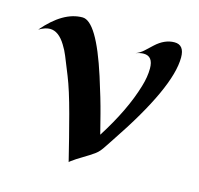

<svg xmlns="http://www.w3.org/2000/svg" viewBox="-89 -558 691 668"><g transform="rotate(15 256.5 -223.5)"><path d="M496.6 -426.8Q496.6 -318.8 342.3 -89.8Q333.5 -77.1 325 -63.7Q316.4 -50.3 309.8 -42.5Q303.2 -34.7 295.4 -29.1Q287.6 -23.4 277.3 -16.8Q267.1 -10.3 256.1 -3.7Q245.1 2.9 235.8 8.8Q213.4 23.9 212.9 25.9Q192.9 -56.2 171.4 -137Q149.9 -217.8 131.3 -263.9Q112.8 -310.1 105.2 -328.6Q97.7 -347.2 86.9 -364.3Q62 -405.3 30.8 -405.3Q13.7 -405.3 -8.8 -392.1Q60.1 -473.1 129.4 -473.1Q180.7 -473.1 239.3 -291Q263.7 -214.8 276.6 -164.3Q289.6 -113.8 294.4 -94.7Q363.8 -203.6 391.1 -295.9Q401.9 -331.5 401.9 -361.8Q401.9 -406.2 367.7 -406.2Q355.5 -406.2 338.9 -400.4Q355.5 -406.7 368.2 -418.7Q380.9 -430.7 393.6 -442.4Q425.8 -472.2 461.2 -472.2Q496.6 -472.2 496.6 -426.8Z"/></g></svg>

Font: Fondamento
Style: Regular
Weight: 400
Version: Version 1.000